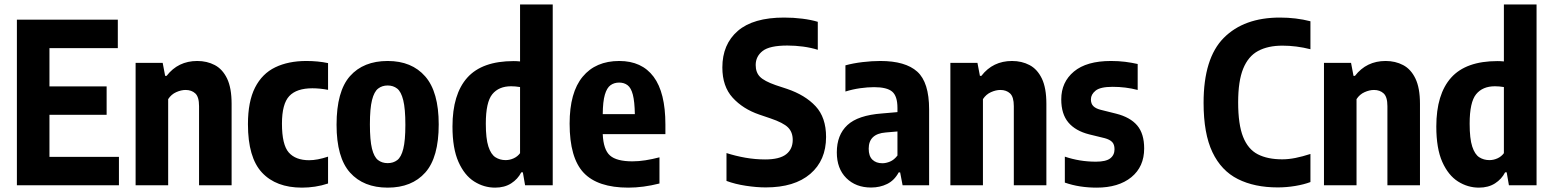

<svg xmlns="http://www.w3.org/2000/svg" viewBox="-20 -828 6935 858"><path d="M55.5 0V-740H506.5V-613H201V-442H456.5V-315H201V-127H511.5V0Z M586 0V-547H707L718 -489H724.5Q776 -555.5 861.5 -555.5Q905 -555.5 939.8 -537.2Q974.5 -519 994.8 -477Q1015 -435 1015 -364V0H869.5V-353.5Q869.5 -395 852.8 -410.5Q836 -426 809.5 -426Q789.5 -426 767.5 -416.2Q745.5 -406.5 731.5 -385V0Z M1329.5 10.5Q1213.5 10.5 1150.8 -56.8Q1088 -124 1088 -273Q1088 -374.5 1119.8 -436.8Q1151.5 -499 1210 -527.2Q1268.5 -555.5 1349 -555.5Q1401 -555.5 1446 -546V-426.5Q1428 -430 1409.8 -431.8Q1391.5 -433.5 1376 -433.5Q1305.5 -433.5 1272.8 -398.8Q1240 -364 1240 -275.5Q1240 -181 1270.5 -146.5Q1301 -112 1361.5 -112Q1398 -112 1446 -128V-8Q1418 1.5 1388 6Q1358 10.5 1329.5 10.5Z M1712.5 10.5Q1604.5 10.5 1544.2 -56.8Q1484 -124 1484 -270.5Q1484 -420 1544 -487.8Q1604 -555.5 1712.5 -555.5Q1820 -555.5 1880.2 -486.5Q1940.5 -417.5 1940.5 -272Q1940.5 -124.5 1880.5 -57Q1820.5 10.5 1712.5 10.5ZM1712.5 -99Q1737.5 -99 1755.2 -112.5Q1773 -126 1782.2 -163Q1791.5 -200 1791.5 -270Q1791.5 -342 1782 -380.2Q1772.5 -418.5 1754.8 -432.2Q1737 -446 1712.5 -446Q1687.5 -446 1669.8 -432.2Q1652 -418.5 1642.5 -381Q1633 -343.5 1633 -272.5Q1633 -201.5 1642.2 -164Q1651.5 -126.5 1669.2 -112.8Q1687 -99 1712.5 -99Z M2192.5 10.5Q2142.5 10.5 2099 -17Q2055.5 -44.5 2028.8 -104.5Q2002 -164.5 2002 -262.5Q2002 -407 2068.2 -481Q2134.5 -555 2275.5 -555Q2289 -555 2304 -553.5V-808H2450V0H2326.5L2316.5 -58H2309.5Q2294 -27.5 2264.2 -8.5Q2234.5 10.5 2192.5 10.5ZM2239.5 -112.5Q2258 -112.5 2275.5 -120.5Q2293 -128.5 2304 -143.5V-439Q2283 -442.5 2264 -442.5Q2209 -442.5 2180 -407Q2151 -371.5 2151 -275.5Q2151 -208.5 2162.5 -173.2Q2174 -138 2194 -125.2Q2214 -112.5 2239.5 -112.5Z M2788 10.5Q2651 10.5 2588.2 -56Q2525.5 -122.5 2525.5 -275.5Q2525.5 -415 2583.8 -485.2Q2642 -555.5 2747.5 -555.5Q2848 -555.5 2900.8 -485Q2953.5 -414.5 2953.5 -271.5V-228.5H2673.5Q2676.5 -159 2706 -133Q2735.5 -107 2806 -107Q2834.5 -107 2864.5 -111.8Q2894.5 -116.5 2927 -125V-8Q2854 10.5 2788 10.5ZM2747 -459Q2724.5 -459 2708.2 -447.2Q2692 -435.5 2683 -405Q2674 -374.5 2673.5 -318H2817Q2816 -374.5 2808 -405Q2800 -435.5 2784.5 -447.2Q2769 -459 2747 -459Z M3402 9.5Q3361 9.5 3313.2 2.2Q3265.5 -5 3226.5 -19.5V-144Q3267 -131 3311.2 -123.2Q3355.5 -115.5 3399 -115.5Q3463.5 -115.5 3493 -138.5Q3522.5 -161.5 3522.5 -203Q3522.5 -237.5 3501.5 -258.5Q3480.5 -279.5 3423 -299L3373 -316Q3300 -341 3254 -391.5Q3208 -442 3208 -526.5Q3208 -630 3277 -689.8Q3346 -749.5 3484 -749.5Q3526 -749.5 3565.5 -744.5Q3605 -739.5 3634.5 -730.5V-605.5Q3604 -615 3568.8 -619.8Q3533.5 -624.5 3498.5 -624.5Q3419 -624.5 3388 -600.2Q3357 -576 3357 -537.5Q3357 -504.5 3376 -485Q3395 -465.5 3446.5 -447.5L3496.5 -431Q3578 -403.5 3624.8 -353.2Q3671.5 -303 3671.5 -216Q3671.5 -111.5 3601 -51Q3530.5 9.5 3402 9.5Z M3872.5 10Q3804.5 10 3762 -32.2Q3719.5 -74.5 3719.5 -147Q3719.5 -225 3766.8 -269Q3814 -313 3921.5 -321L3990.5 -327V-345.5Q3990.5 -398.5 3967 -418.5Q3943.5 -438.5 3886 -438.5Q3857.5 -438.5 3823.8 -433.8Q3790 -429 3758 -419V-536Q3792.5 -545.5 3834.5 -550.5Q3876.5 -555.5 3914 -555.5Q4026 -555.5 4079 -507.8Q4132 -460 4132 -339V0H4013.5L4002.5 -57.5H3996Q3976.5 -21.5 3944.2 -5.8Q3912 10 3872.5 10ZM3862 -163.5Q3862 -130.5 3878.5 -114.5Q3895 -98.5 3923 -98.5Q3939.5 -98.5 3957.5 -106Q3975.5 -113.5 3990.5 -133V-240.5L3938 -236Q3862 -230 3862 -163.5Z M4227 0V-547H4348L4359 -489H4365.5Q4417 -555.5 4502.5 -555.5Q4546 -555.5 4580.8 -537.2Q4615.5 -519 4635.8 -477Q4656 -435 4656 -364V0H4510.5V-353.5Q4510.5 -395 4493.8 -410.5Q4477 -426 4450.5 -426Q4430.5 -426 4408.5 -416.2Q4386.5 -406.5 4372.5 -385V0Z M4880.5 10.5Q4842.5 10.5 4807 5Q4771.5 -0.5 4738.5 -12V-128Q4771 -117 4805.8 -111.2Q4840.5 -105.5 4877.5 -105.5Q4922 -105.5 4941.2 -120.2Q4960.5 -135 4960.5 -161Q4960.5 -182.5 4949.8 -193.5Q4939 -204.5 4917 -210.5L4847.5 -227.5Q4786 -243 4754.2 -280.8Q4722.5 -318.5 4722.5 -384Q4722.5 -461 4779 -508.2Q4835.5 -555.5 4944.5 -555.5Q4978.5 -555.5 5008 -551.8Q5037.5 -548 5064 -542V-426Q5010.5 -440 4952 -440Q4897 -440 4876 -423Q4855 -406 4855 -384Q4855 -364.5 4865.8 -353.8Q4876.5 -343 4898 -337.5L4968 -320Q5031 -304 5062 -267.2Q5093 -230.5 5093 -164.5Q5093 -83 5035.8 -36.2Q4978.5 10.5 4880.5 10.5Z M5689.5 9.5Q5586 9.5 5511.8 -27.8Q5437.5 -65 5398 -148Q5358.5 -231 5358.5 -368.5Q5358.5 -568 5448.8 -658.8Q5539 -749.5 5699.5 -749.5Q5771.5 -749.5 5836 -733V-608Q5773 -624 5711 -624Q5646 -624 5602 -600.2Q5558 -576.5 5535.5 -521.2Q5513 -466 5513 -370.5Q5513 -272 5535 -216.5Q5557 -161 5600.8 -138.5Q5644.5 -116 5710 -116Q5738 -116 5769.2 -122.2Q5800.5 -128.5 5836 -140V-14.5Q5807 -3.5 5768 3Q5729 9.5 5689.5 9.5Z M5896.5 0V-547H6017.5L6028.5 -489H6035Q6086.5 -555.5 6172 -555.5Q6215.5 -555.5 6250.2 -537.2Q6285 -519 6305.2 -477Q6325.5 -435 6325.5 -364V0H6180V-353.5Q6180 -395 6163.2 -410.5Q6146.5 -426 6120 -426Q6100 -426 6078 -416.2Q6056 -406.5 6042 -385V0Z M6589 10.5Q6539 10.5 6495.5 -17Q6452 -44.5 6425.2 -104.5Q6398.5 -164.5 6398.5 -262.5Q6398.5 -407 6464.8 -481Q6531 -555 6672 -555Q6685.5 -555 6700.5 -553.5V-808H6846.5V0H6723L6713 -58H6706Q6690.5 -27.5 6660.8 -8.5Q6631 10.5 6589 10.5ZM6636 -112.5Q6654.5 -112.5 6672 -120.5Q6689.5 -128.5 6700.5 -143.5V-439Q6679.5 -442.5 6660.5 -442.5Q6605.5 -442.5 6576.5 -407Q6547.5 -371.5 6547.5 -275.5Q6547.5 -208.5 6559 -173.2Q6570.5 -138 6590.5 -125.2Q6610.5 -112.5 6636 -112.5Z"/></svg>

Font: Encode Sans Cnd
Style: Bold
Weight: 700
Width: 3
Designer: Multiple Designers
Foundry: Impallari Type
Version: Version 3.002; ttfautohint (v1.8.3) -l 8 -r 50 -G 200 -x 14 